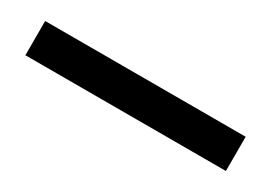

<svg xmlns="http://www.w3.org/2000/svg" viewBox="-15 -95 479 340"><g transform="rotate(30 225.0 75.0)"><path d="M430 40V110H20V40Z"/></g></svg>

Font: Gemunu Libre
Style: Bold
Weight: 700
Designer: Puspanada Ekanayake, Sola Matas, Pathum Egodawatta, Kosala Senevirathne
Foundry: mooniak
Version: Version 1.100